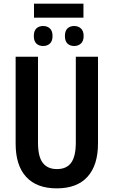

<svg xmlns="http://www.w3.org/2000/svg" viewBox="-20 -1026 625 1056"><path d="M519 -714V-237Q519 -118 461.5 -54Q404 10 292 10Q182 10 124 -53Q66 -116 66 -236V-714H189V-242Q189 -164 215.5 -130Q242 -96 293 -96Q346 -96 371.5 -131Q397 -166 397 -243V-714ZM439 -1006V-929H167V-1006ZM217 -883Q240 -883 254.5 -869.5Q269 -856 269 -828Q269 -800 254.5 -786.5Q240 -773 217 -773Q194 -773 180 -786.5Q166 -800 166 -828Q166 -856 180 -869.5Q194 -883 217 -883ZM388 -883Q410 -883 425 -869.5Q440 -856 440 -828Q440 -800 425 -786.5Q410 -773 388 -773Q365 -773 351 -786.5Q337 -800 337 -828Q337 -856 351 -869.5Q365 -883 388 -883Z"/></svg>

Font: Avrile Sans Condensed SemiBold
Style: Regular
Weight: 600
Width: 3
Designer: Monotype Design Team
Foundry: Monotype Imaging Inc.
Version: Version 2.001;September 10, 2019;FontCreator 11.5.0.2425 64-